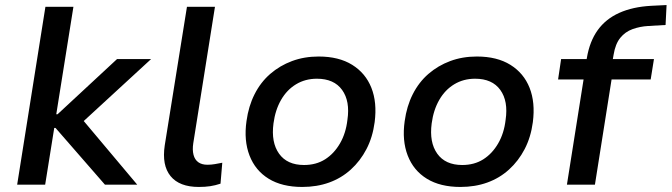

<svg xmlns="http://www.w3.org/2000/svg" viewBox="-20 -732 2662 761"><path d="M48 0 160 -705H271L203 -279H208L444 -498H579L292 -234V-276L524 0H396L200 -225H195L159 0Z M768 9Q691 9 656 -34Q621 -77 633 -156L721 -705H832L746 -164Q742 -138 747 -118.5Q752 -99 766 -89Q780 -79 802 -79Q817 -79 831.5 -81.5Q846 -84 861 -87L854 -4Q833 3 813 6Q793 9 768 9Z M1178 9Q1098 9 1045 -23.5Q992 -56 969 -115.5Q946 -175 957 -252Q965 -311 989 -358.5Q1013 -406 1051 -439Q1089 -472 1137.5 -490Q1186 -508 1243 -508Q1323 -508 1376 -475Q1429 -442 1452 -384Q1475 -326 1465 -248Q1457 -188 1432.5 -141Q1408 -94 1370.5 -60Q1333 -26 1284.5 -8.5Q1236 9 1178 9ZM1185 -78Q1233 -78 1268.5 -100.5Q1304 -123 1327.5 -163.5Q1351 -204 1357 -257Q1368 -331 1336 -375.5Q1304 -420 1236 -420Q1190 -420 1153.5 -398Q1117 -376 1094 -336Q1071 -296 1064 -243Q1054 -168 1086 -123Q1118 -78 1185 -78Z M1805 9Q1725 9 1672 -23.5Q1619 -56 1596 -115.5Q1573 -175 1584 -252Q1592 -311 1616 -358.5Q1640 -406 1678 -439Q1716 -472 1764.5 -490Q1813 -508 1870 -508Q1950 -508 2003 -475Q2056 -442 2079 -384Q2102 -326 2092 -248Q2084 -188 2059.5 -141Q2035 -94 1997.5 -60Q1960 -26 1911.5 -8.5Q1863 9 1805 9ZM1812 -78Q1860 -78 1895.5 -100.5Q1931 -123 1954.5 -163.5Q1978 -204 1984 -257Q1995 -331 1963 -375.5Q1931 -420 1863 -420Q1817 -420 1780.5 -398Q1744 -376 1721 -336Q1698 -296 1691 -243Q1681 -168 1713 -123Q1745 -78 1812 -78Z M2227 0 2293 -417H2192L2204 -498H2332L2301 -471L2306 -502Q2317 -568 2349 -612.5Q2381 -657 2434.5 -681Q2488 -705 2561 -709L2622 -712L2618 -633L2549 -629Q2516 -627 2487 -616.5Q2458 -606 2438.5 -582Q2419 -558 2412 -515L2408 -492L2400 -498H2572L2559 -417H2404L2338 0Z"/></svg>

Font: Nunito Sans 7pt SemiBold
Style: Italic
Weight: 600
Italic angle: -9°
Designer: Vernon Adams
Foundry: Vernon Adams
Version: Version 3.101;gftools[0.9.27]